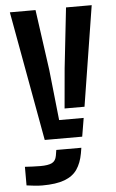

<svg xmlns="http://www.w3.org/2000/svg" viewBox="-56 -639 534 885"><g transform="rotate(-5 211.0 -196.0)"><path d="M132.8 0 23.9 -600H142.7L181.7 -320L206.9 -85.5H320.5L306.2 0ZM103.8 208Q87.7 208 68.1 206Q48.5 204 31 201.4V115.4Q44.8 116.3 66.1 117.3Q87.3 118.2 102.9 118.2Q138.9 118.2 156.2 109.5Q173.5 100.8 177.6 76.8L181.9 50.6H297.8L293.5 76.3Q285.5 120.4 265.5 149.6Q245.5 178.9 206.6 193.4Q167.7 208 103.8 208ZM236.6 -136.5 252.9 -320 283.8 -600H402.6L328.8 -136.5Z"/></g></svg>

Font: Big Shoulders Stencil Text Thin
Style: Regular
Weight: 100
Designer: Patric King
Foundry: XO Type Co
Version: Version 2.001